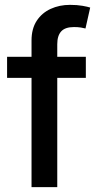

<svg xmlns="http://www.w3.org/2000/svg" viewBox="-20 -774 408 794"><path d="M335 -539.1V-452.1H9.3V-539.1ZM110.4 0V-606.4Q110.4 -655.3 131.8 -688Q153.3 -720.7 189.5 -737.3Q225.6 -753.9 269.5 -753.9Q298.8 -753.9 321 -750Q343.3 -746.1 353 -742.7L333.5 -656.2Q326.7 -658.2 314.2 -660.2Q301.8 -662.1 286.1 -662.1Q249.5 -662.1 233.2 -644.3Q216.8 -626.5 216.8 -591.3V0Z"/></svg>

Font: Inter 18pt Medium
Style: Regular
Weight: 500
Designer: Rasmus Andersson
Foundry: rsms
Version: Version 4.001;git-66647c0bb